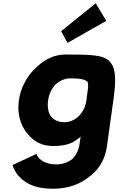

<svg xmlns="http://www.w3.org/2000/svg" viewBox="-20 -867 733 1169"><path d="M391 -606 627 -740 563 -847 352 -677ZM320 -355H321C345 -377 377 -390 409 -390C462 -390 491 -386 508 -372H513V-368C517 -356 518 -342 515 -324C514 -317 507 -264 506 -256C501 -217 484 -186 460 -160C436 -137 404 -123 371 -123C338 -123 311 -134 292 -157H291L289 -159C274 -183 267 -216 273 -256C278 -295 295 -328 318 -353ZM656 -482 650 -490C613 -534 533 -535 379 -535C314 -535 258 -509 209 -464L200 -456C145 -406 106 -335 95 -256C84 -178 103 -108 143 -58L150 -50C187 -5 236 22 301 22C363 22 415 12 453 -21H454L471 -35L464 11C459 47 445 74 425 96L424 97L423 99C392 125 353 134 325 134C271 134 235 117 214 92C208 85 207 80 202 70L56 138C64 163 76 183 90 201L97 208H98C149 267 228 282 304 282C393 282 471 255 531 203L533 202L541 195C588 154 621 98 631 24L670 -256C688 -381 684 -447 656 -482ZM649 -486Z"/></svg>

Font: Hussar Woodtype
Style: SeBdObl
Weight: 900
Foundry: Cannot Into Space Fonts
Version: Version 1.07